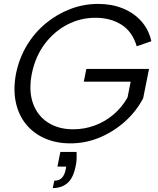

<svg xmlns="http://www.w3.org/2000/svg" viewBox="-20 -727 810 983"><path d="M372 51Q373 71 372 90Q371 109 367 125Q355 185 325 210.5Q295 236 250 236L258 198Q283 198 296.5 184Q310 170 316 143L319 126H274L289 51ZM680 -490Q658 -565 602 -600.5Q546 -636 468 -636Q392 -636 324.5 -601Q257 -566 209 -502Q161 -438 143 -350Q126 -263 148.5 -199Q171 -135 225 -100Q279 -65 355 -65Q412 -65 465 -84.5Q518 -104 561 -140.5Q604 -177 633 -228L649 -309H409L422 -374H743L713 -224Q678 -157 620 -105Q562 -53 490.5 -23Q419 7 340 7Q267 7 208.5 -19Q150 -45 112 -92.5Q74 -140 60.5 -205.5Q47 -271 62 -350Q78 -429 117.5 -494.5Q157 -560 214.5 -607.5Q272 -655 340.5 -681Q409 -707 482 -707Q551 -707 607.5 -684.5Q664 -662 702.5 -619.5Q741 -577 755 -516Z"/></svg>

Font: Albert Sans
Style: Italic
Weight: 400
Italic angle: -11.25°
Designer: Andreas Rasmussen
Foundry: a.Foundry
Version: Version 1.025